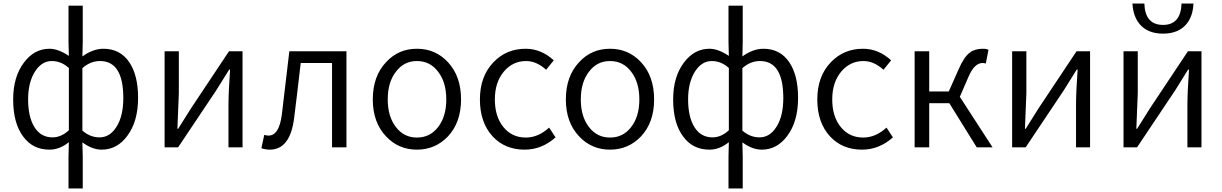

<svg xmlns="http://www.w3.org/2000/svg" viewBox="-20 -828 6866 1079"><path d="M365 52 367 -29Q315 13 258 13Q164 13 110 -61Q54 -136 54 -269Q54 -397 115 -477Q173 -554 258 -554Q307 -554 367 -514L365 -593V-796H445V-593L443 -511Q503 -554 561 -554Q655 -554 706 -479Q756 -406 756 -278Q756 -145 695 -64Q638 13 552 13Q498 13 443 -28L445 52V231H365ZM367 -96V-446Q324 -485 271 -485Q214 -485 176 -425Q138 -364 138 -270Q138 -170 174 -113Q210 -56 275 -56Q324 -56 367 -96ZM635 -116Q673 -176 673 -277Q673 -485 542 -485Q488 -485 443 -445V-94Q487 -56 539 -56Q598 -56 635 -116Z M905 -540H985V-304Q985 -291 977 -104H981L1054 -220L1267 -540H1343V0H1264V-236Q1264 -309 1273 -437H1268Q1220 -359 1195 -320L981 0H905Z M1449 5 1465 -70Q1479 -66 1489 -66Q1549 -66 1564 -185L1606 -540H1927V0H1846V-474H1670Q1648 -283 1633 -165Q1611 13 1496 13Q1473 13 1449 5Z M2150 -61Q2075 -140 2075 -269Q2075 -400 2150 -479Q2219 -554 2323 -554Q2427 -554 2497 -479Q2571 -400 2571 -269Q2571 -140 2497 -61Q2426 13 2323 13Q2220 13 2150 -61ZM2442 -114Q2488 -173 2488 -269Q2488 -366 2442 -425Q2397 -485 2323 -485Q2250 -485 2205 -425Q2159 -366 2159 -269Q2159 -173 2205 -114Q2250 -55 2323 -55Q2397 -55 2442 -114Z M2749 -61Q2677 -139 2677 -269Q2677 -400 2754 -479Q2826 -554 2934 -554Q3021 -554 3092 -489L3049 -436Q2995 -485 2937 -485Q2861 -485 2811 -425Q2761 -365 2761 -269Q2761 -173 2809 -114Q2857 -55 2935 -55Q3005 -55 3066 -111L3102 -56Q3025 13 2928 13Q2818 13 2749 -61Z M3235 -61Q3160 -140 3160 -269Q3160 -400 3235 -479Q3304 -554 3408 -554Q3512 -554 3582 -479Q3656 -400 3656 -269Q3656 -140 3582 -61Q3511 13 3408 13Q3305 13 3235 -61ZM3527 -114Q3573 -173 3573 -269Q3573 -366 3527 -425Q3482 -485 3408 -485Q3335 -485 3290 -425Q3244 -366 3244 -269Q3244 -173 3290 -114Q3335 -55 3408 -55Q3482 -55 3527 -114Z M4074 52 4076 -29Q4024 13 3967 13Q3873 13 3819 -61Q3763 -136 3763 -269Q3763 -397 3824 -477Q3882 -554 3967 -554Q4016 -554 4076 -514L4074 -593V-796H4154V-593L4152 -511Q4212 -554 4270 -554Q4364 -554 4415 -479Q4465 -406 4465 -278Q4465 -145 4404 -64Q4347 13 4261 13Q4207 13 4152 -28L4154 52V231H4074ZM4076 -96V-446Q4033 -485 3980 -485Q3923 -485 3885 -425Q3847 -364 3847 -270Q3847 -170 3883 -113Q3919 -56 3984 -56Q4033 -56 4076 -96ZM4344 -116Q4382 -176 4382 -277Q4382 -485 4251 -485Q4197 -485 4152 -445V-94Q4196 -56 4248 -56Q4307 -56 4344 -116Z M4645 -61Q4573 -139 4573 -269Q4573 -400 4650 -479Q4722 -554 4830 -554Q4917 -554 4988 -489L4945 -436Q4891 -485 4833 -485Q4757 -485 4707 -425Q4657 -365 4657 -269Q4657 -173 4705 -114Q4753 -55 4831 -55Q4901 -55 4962 -111L4998 -56Q4921 13 4824 13Q4714 13 4645 -61Z M5120 -540H5202V-314H5312L5367 -438Q5397 -508 5431 -533Q5458 -554 5504 -554Q5525 -554 5535 -548L5520 -471Q5511 -474 5502 -474Q5456 -474 5423 -397L5374 -284L5558 0H5469L5315 -248H5202V0H5120Z M5668 -540H5748V-304Q5748 -291 5740 -104H5744L5817 -220L6030 -540H6106V0H6027V-236Q6027 -309 6036 -437H6031Q5983 -359 5958 -320L5744 0H5668Z M6294 -540H6374V-304Q6374 -291 6366 -104H6370L6443 -220L6656 -540H6732V0H6653V-236Q6653 -309 6662 -437H6657Q6609 -359 6584 -320L6370 0H6294ZM6385 -692Q6348 -736 6344 -808H6411Q6415 -688 6516 -688Q6616 -688 6620 -808H6687Q6684 -736 6647 -692Q6602 -639 6516 -639Q6430 -639 6385 -692Z"/></svg>

Font: Source Han Sans CN Normal
Style: Regular
Weight: 350
Designer: Ryoko NISHIZUKA 西塚涼子 (kana, bopomofo & ideographs); Paul D. Hunt (Latin, Greek & Cyrillic); Sandoll Communications 산돌커뮤니
Foundry: Adobe
Version: Version 2.004;hotconv 1.0.118;makeotfexe 2.5.65603